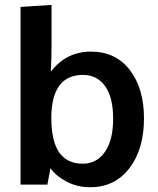

<svg xmlns="http://www.w3.org/2000/svg" viewBox="-20 -763 654 793"><path d="M352.5 10.3Q297.9 10.3 253.2 -13.9Q208.5 -38.1 188.5 -68.8L175.8 -0.5H64.9V-734.4L192.9 -742.7V-576.7Q192.9 -528.3 189.9 -466.8Q253.4 -549.8 355.5 -549.8Q458 -549.8 516.4 -473.6Q574.7 -397.5 574.7 -274.4Q574.7 -146.5 514.4 -68.1Q454.1 10.3 352.5 10.3ZM321.8 -86.9Q378.9 -86.9 413.1 -135.3Q447.3 -183.6 447.3 -272.5Q447.3 -361.8 413.8 -407.7Q380.4 -453.6 323.2 -453.6Q193.4 -453.6 191.9 -278.3Q191.9 -179.7 224.6 -133.3Q257.3 -86.9 321.8 -86.9Z"/></svg>

Font: Oxygen
Style: Bold
Weight: 700
Designer: vernon adams
Foundry: Vernon Adams
Version: Version 0.2.3 webfont; ttfautohint (v0.93.3-1d66) -l 8 -r 50